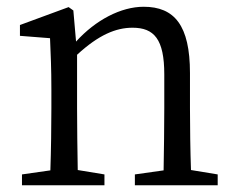

<svg xmlns="http://www.w3.org/2000/svg" viewBox="-20 -548 698 568"><path d="M545 -45C543 -100 542 -176 542 -228V-332C542 -473 496 -528 405 -528C338 -528 263 -489 205 -425L197 -517L183 -527L39 -474V-442L128 -435C130 -388 132 -346 132 -283V-228C132 -177 131 -100 129 -44L45 -32V0H289V-32L210 -45C209 -100 208 -177 208 -228V-386C272 -445 323 -466 372 -466C436 -466 466 -432 466 -328V-228C466 -176 465 -99 464 -44L379 -32V0H624V-32Z"/></svg>

Font: Shippori Mincho
Style: Regular
Weight: 400
Designer: Bonji Tadano  Ryoko NISHIZUKA  (kana & ideographs); Frank Grießhammer (Latin, Greek & Cyrillic); Wenlong ZHANG  (bopomof
Foundry: Adobe Systems Incorporated
Version: Version 1.003;PS 1.001;hotconv 16.6.54;makeotf.lib2.5.65590